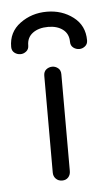

<svg xmlns="http://www.w3.org/2000/svg" viewBox="-71 -465 281 504"><g transform="rotate(-5 70.0 -212.5)"><path d="M73 10Q63 10 56.5 3.5Q50 -3 50 -13V-268Q50 -279 57 -284.5Q64 -290 73 -290Q81 -290 88 -284.5Q95 -279 95 -268V-13Q95 -3 89 3.5Q83 10 73 10ZM71 -435Q111 -435 140.5 -412.5Q170 -390 170 -351Q170 -341 163 -335.5Q156 -330 148 -330Q139 -330 132 -335.5Q125 -341 125 -351Q125 -372 110 -383.5Q95 -395 71 -395Q46 -395 30.5 -383.5Q15 -372 15 -351Q15 -341 8 -335.5Q1 -330 -7 -330Q-16 -330 -23 -335.5Q-30 -341 -30 -351Q-30 -390 0.5 -412.5Q31 -435 71 -435Z"/></g></svg>

Font: Dongle Light
Style: Regular
Weight: 300
Designer: Yanghee Ryu
Foundry: Yanghee Ryu
Version: Version 2.000